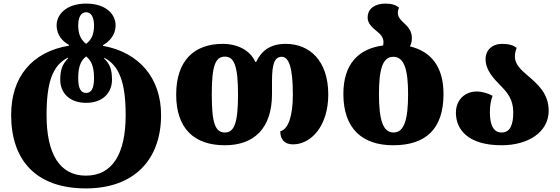

<svg xmlns="http://www.w3.org/2000/svg" viewBox="-20 -794 3114 1068"><path d="M458 254C725 254 876 95 876 -154C876 -361 753 -503 553 -539V-543C585 -561 623 -596 623 -654C623 -709 576 -774 459 -774C344 -774 295 -709 295 -654C295 -594 333 -561 364 -544V-540C154 -505 42 -362 42 -155C42 95 178 254 458 254ZM459 -550C427 -575 415 -608 415 -653C415 -695 429 -726 459 -726C489 -726 503 -695 503 -653C503 -608 492 -575 459 -550ZM459 -277C428 -277 415 -305 415 -360C415 -427 432 -459 459 -480C486 -459 503 -427 503 -360C503 -305 490 -277 459 -277ZM458 183C311 183 239 61 239 -154C239 -333 271 -431 359 -474V-470C328 -438 315 -407 315 -350C315 -283 361 -222 459 -222C557 -222 603 -283 603 -350C603 -408 591 -438 559 -469V-473C644 -430 679 -333 679 -154C679 61 606 183 458 183Z M1231 14C1392 14 1493 -79 1493 -271V-343C1493 -438 1507 -478 1547 -478C1587 -478 1609 -418 1609 -268C1609 -150 1584 -74 1539 -64C1539 -20 1561 9 1610 9C1711 9 1806 -94 1806 -268C1806 -458 1701 -550 1569 -550C1485 -550 1435 -513 1405 -450H1400C1372 -514 1301 -550 1219 -550C1061 -550 960 -458 960 -268C960 -79 1060 14 1231 14ZM1231 -57C1177 -57 1158 -110 1158 -268C1158 -426 1177 -479 1231 -479C1283 -479 1304 -426 1304 -268C1304 -110 1283 -57 1231 -57Z M2260 -536C2267 -549 2271 -564 2271 -581C2271 -621 2251 -644 2230 -663C2209 -682 2193 -699 2193 -721C2193 -732 2195 -742 2200 -752C2181 -766 2160 -774 2123 -774C2070 -774 2025 -749 2025 -696C2025 -663 2051 -641 2075 -621C2095 -605 2113 -588 2113 -559C2113 -553 2112 -547 2111 -541C1972 -523 1890 -436 1890 -271C1890 -79 1995 14 2167 14C2351 14 2447 -79 2447 -271C2447 -423 2378 -508 2260 -536ZM2169 -57C2109 -57 2088 -130 2088 -271C2088 -408 2108 -478 2168 -478C2228 -478 2250 -408 2250 -271C2250 -130 2229 -57 2169 -57Z M2770 14C2918 14 3032 -59 3032 -178C3032 -275 2969 -327 2916 -373C2877 -406 2844 -437 2844 -479C2844 -494 2847 -510 2854 -528C2835 -542 2811 -550 2774 -550C2717 -550 2681 -515 2681 -465C2681 -404 2725 -358 2765 -317C2801 -281 2835 -241 2835 -170C2835 -98 2817 -57 2770 -57C2725 -57 2705 -98 2705 -170C2705 -206 2710 -235 2720 -261C2695 -275 2662 -285 2631 -285C2570 -285 2516 -242 2516 -167C2516 -73 2584 14 2770 14Z"/></svg>

Font: Noto Serif Georgian Black
Style: Regular
Weight: 900
Designer: Monotype Design Team, Akaki Razmadze
Foundry: Google LLC
Version: Version 2.003